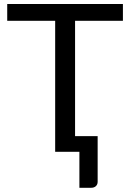

<svg xmlns="http://www.w3.org/2000/svg" viewBox="-20 -736 634 931"><path d="M344 -635V-76H453.5V145.5Q453.5 158.5 445 166.5Q436.5 174.5 422.5 174.5H365V0H247.5V-635H15V-716.5H576V-635Z"/></svg>

Font: Lato-Regular
Style: Regular
Weight: 400
Designer: Lukasz Dziedzic with Adam Twardoch and Botio Nikoltchev
Foundry: tyPoland Lukasz Dziedzic
Version: Version 2.015; 2015-08-06; http://www.latofonts.com/